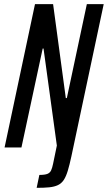

<svg xmlns="http://www.w3.org/2000/svg" viewBox="-20 -708 518 922"><path d="M156 194 169 132Q195 132 207.5 127Q220 122 225.5 110Q231 98 235 78L253 -9L189 -475H185L83 0H2L148 -688H235L296 -237H301L397 -688H478L323 42Q314 84 305.5 112Q297 140 286 156.5Q275 173 258 181Q241 189 216.5 191.5Q192 194 156 194Z"/></svg>

Font: Saira ExtraCondensed Medium
Style: Italic
Weight: 500
Width: 2
Italic angle: -12°
Designer: Hector Gatti with collaboration of the Omnibus-Type team
Foundry: Omnibus-Type
Version: Version 1.101